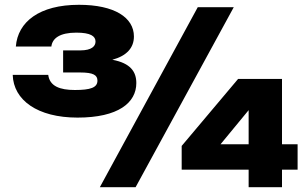

<svg xmlns="http://www.w3.org/2000/svg" viewBox="-20 -780 1282 800"><path d="M396 0H545L954 -750H804ZM972 -451 737 -172V-73H1016V0H1155V-73H1220V-179H1155V-451ZM194 -586C198 -621 230 -644 298 -644C358 -644 378 -629 378 -607C378 -588 363 -570 314 -570H243V-478H314C369 -478 386 -467 386 -444C386 -415 357 -405 292 -405C229 -405 187 -421 181 -468H33C36 -363 136 -290 303 -290C473 -290 548 -352 548 -434C548 -481 524 -517 448 -531C507 -547 538 -580 538 -628C538 -707 457 -760 309 -760C144 -760 54 -689 46 -586ZM899 -179 1016 -321V-179Z"/></svg>

Font: Bounded
Style: Bold
Weight: 700
Designer: Vlad Churkin
Version: Version 3.0